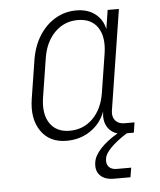

<svg xmlns="http://www.w3.org/2000/svg" viewBox="-53 -606 707 848"><g transform="rotate(-5 300.0 -182.5)"><path d="M225 10Q149 10 111 -45.5Q73 -101 87 -189L114 -360Q124 -420 152.5 -465Q181 -510 223.5 -535Q266 -560 316 -560Q367 -560 400 -534.5Q433 -509 442 -466L455 -550H505L435 -105Q431 -78 445 -61.5Q459 -45 485 -45H530L523 0H492Q446 29 419.5 56Q393 83 391 103Q387 126 398.5 139.5Q410 153 434 153H498L491 195H418Q377 195 356.5 173.5Q336 152 342 115Q346 87 374.5 56Q403 25 451 -3Q420 -12 405 -39Q390 -66 396 -105Q377 -53 331 -21.5Q285 10 225 10ZM242 -33Q303 -33 345 -75Q387 -117 398 -189L425 -360Q436 -432 408 -474.5Q380 -517 319 -517Q259 -517 217 -474.5Q175 -432 164 -360L137 -189Q126 -117 154.5 -75Q183 -33 242 -33Z"/></g></svg>

Font: JetBrains Mono NL Thin
Style: Italic
Weight: 100
Italic angle: -9°
Monospace: yes
Designer: Philipp Nurullin, Konstantin Bulenkov
Foundry: JetBrains
Version: Version 2.305; ttfautohint (v1.8.4.7-5d5b)